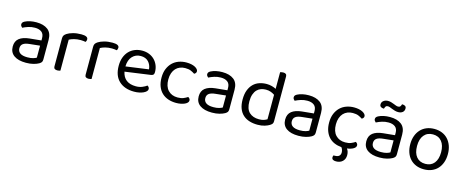

<svg xmlns="http://www.w3.org/2000/svg" viewBox="-43 -1355 5414 2243"><g transform="rotate(15 2664.0 -233.0)"><path d="M349 -77V-222L225 -209Q173 -204 148 -185.5Q123 -167 123 -131Q123 -93 152 -72.5Q181 -52 240 -52Q282 -52 309.5 -60.5Q337 -69 349 -77ZM428 -313V-76Q428 -54 419.5 -42.5Q411 -31 394 -21Q370 -7 330.5 3.5Q291 14 240 14Q146 14 94.5 -23Q43 -60 43 -130Q43 -196 86 -229.5Q129 -263 207 -271L349 -285V-313Q349 -363 319 -386Q289 -409 238 -409Q196 -409 159 -397Q122 -385 93 -370Q85 -377 78.5 -386Q72 -395 72 -406Q72 -420 79 -429Q86 -438 101 -446Q128 -460 163 -467.5Q198 -475 239 -475Q326 -475 377 -436Q428 -397 428 -313Z M654 -2Q649 0 639 2.5Q629 5 617 5Q574 5 574 -31V-370Q574 -393 582.5 -406.5Q591 -420 611 -433Q637 -450 681.5 -462.5Q726 -475 782 -475Q862 -475 862 -435Q862 -425 859 -416.5Q856 -408 851 -402Q841 -404 825 -406Q809 -408 793 -408Q747 -408 712 -398.5Q677 -389 654 -376Z M1031 -2Q1026 0 1016 2.5Q1006 5 994 5Q951 5 951 -31V-370Q951 -393 959.5 -406.5Q968 -420 988 -433Q1014 -450 1058.5 -462.5Q1103 -475 1159 -475Q1239 -475 1239 -435Q1239 -425 1236 -416.5Q1233 -408 1228 -402Q1218 -404 1202 -406Q1186 -408 1170 -408Q1124 -408 1089 -398.5Q1054 -389 1031 -376Z M1380 -184Q1407 -53 1552 -53Q1594 -53 1628 -67Q1662 -81 1682 -97Q1706 -83 1706 -59Q1706 -45 1693.5 -32Q1681 -19 1659.5 -9Q1638 1 1609.5 7Q1581 13 1548 13Q1432 13 1364.5 -50Q1297 -113 1297 -234Q1297 -291 1313.5 -335.5Q1330 -380 1359.5 -411Q1389 -442 1430 -458.5Q1471 -475 1519 -475Q1564 -475 1602 -460Q1640 -445 1667.5 -417.5Q1695 -390 1710.5 -352.5Q1726 -315 1726 -270Q1726 -248 1716 -238.5Q1706 -229 1688 -227ZM1375 -246 1650 -284Q1645 -339 1611.5 -374.5Q1578 -410 1518 -410Q1457 -410 1417 -367.5Q1377 -325 1375 -246Z M1898 -230Q1898 -144 1941 -98.5Q1984 -53 2056 -53Q2098 -53 2126 -64.5Q2154 -76 2176 -91Q2187 -85 2194 -76Q2201 -67 2201 -54Q2201 -40 2190 -28Q2179 -16 2159.5 -7Q2140 2 2113.5 7.5Q2087 13 2056 13Q2004 13 1960 -2Q1916 -17 1884 -47Q1852 -77 1834 -122.5Q1816 -168 1816 -230Q1816 -291 1835 -336.5Q1854 -382 1886 -413Q1918 -444 1961.5 -459.5Q2005 -475 2054 -475Q2085 -475 2111.5 -469.5Q2138 -464 2157 -454Q2176 -444 2186.5 -431.5Q2197 -419 2197 -406Q2197 -394 2190 -385Q2183 -376 2172 -371Q2150 -386 2124 -397Q2098 -408 2056 -408Q2022 -408 1993 -396.5Q1964 -385 1943 -362.5Q1922 -340 1910 -306.5Q1898 -273 1898 -230Z M2598 -77V-222L2474 -209Q2422 -204 2397 -185.5Q2372 -167 2372 -131Q2372 -93 2401 -72.5Q2430 -52 2489 -52Q2531 -52 2558.5 -60.5Q2586 -69 2598 -77ZM2677 -313V-76Q2677 -54 2668.5 -42.5Q2660 -31 2643 -21Q2619 -7 2579.5 3.5Q2540 14 2489 14Q2395 14 2343.5 -23Q2292 -60 2292 -130Q2292 -196 2335 -229.5Q2378 -263 2456 -271L2598 -285V-313Q2598 -363 2568 -386Q2538 -409 2487 -409Q2445 -409 2408 -397Q2371 -385 2342 -370Q2334 -377 2327.5 -386Q2321 -395 2321 -406Q2321 -420 2328 -429Q2335 -438 2350 -446Q2377 -460 2412 -467.5Q2447 -475 2488 -475Q2575 -475 2626 -436Q2677 -397 2677 -313Z M3218 -76Q3218 -56 3209.5 -45Q3201 -34 3183 -23Q3163 -10 3126 1.5Q3089 13 3041 13Q2987 13 2942 -1Q2897 -15 2864.5 -44.5Q2832 -74 2814.5 -119.5Q2797 -165 2797 -229Q2797 -294 2815 -340.5Q2833 -387 2863.5 -417Q2894 -447 2935.5 -461Q2977 -475 3024 -475Q3056 -475 3086 -467Q3116 -459 3138 -447V-648Q3143 -650 3153.5 -652.5Q3164 -655 3175 -655Q3218 -655 3218 -619ZM3138 -375Q3118 -389 3092 -399Q3066 -409 3032 -409Q3001 -409 2973.5 -399.5Q2946 -390 2925 -368.5Q2904 -347 2891.5 -312Q2879 -277 2879 -227Q2879 -135 2923 -94Q2967 -53 3040 -53Q3075 -53 3097.5 -60.5Q3120 -68 3138 -79Z M3644 -77V-222L3520 -209Q3468 -204 3443 -185.5Q3418 -167 3418 -131Q3418 -93 3447 -72.5Q3476 -52 3535 -52Q3577 -52 3604.5 -60.5Q3632 -69 3644 -77ZM3723 -313V-76Q3723 -54 3714.5 -42.5Q3706 -31 3689 -21Q3665 -7 3625.5 3.5Q3586 14 3535 14Q3441 14 3389.5 -23Q3338 -60 3338 -130Q3338 -196 3381 -229.5Q3424 -263 3502 -271L3644 -285V-313Q3644 -363 3614 -386Q3584 -409 3533 -409Q3491 -409 3454 -397Q3417 -385 3388 -370Q3380 -377 3373.5 -386Q3367 -395 3367 -406Q3367 -420 3374 -429Q3381 -438 3396 -446Q3423 -460 3458 -467.5Q3493 -475 3534 -475Q3621 -475 3672 -436Q3723 -397 3723 -313Z M3925 -230Q3925 -144 3968 -98.5Q4011 -53 4083 -53Q4125 -53 4153 -64.5Q4181 -76 4203 -91Q4214 -85 4221 -76Q4228 -67 4228 -54Q4228 -31 4199 -13.5Q4170 4 4123 10Q4146 42 4146 85Q4146 133 4116 161Q4086 189 4038 189Q3986 189 3986 153Q3986 140 3992 129H4007Q4043 129 4059.5 113.5Q4076 98 4076 72Q4076 58 4071.5 42.5Q4067 27 4056 12Q4009 8 3970 -8.5Q3931 -25 3903 -55Q3875 -85 3859 -128.5Q3843 -172 3843 -230Q3843 -291 3862 -336.5Q3881 -382 3913 -413Q3945 -444 3988.5 -459.5Q4032 -475 4081 -475Q4112 -475 4138.5 -469.5Q4165 -464 4184 -454Q4203 -444 4213.5 -431.5Q4224 -419 4224 -406Q4224 -394 4217 -385Q4210 -376 4199 -371Q4177 -386 4151 -397Q4125 -408 4083 -408Q4049 -408 4020 -396.5Q3991 -385 3970 -362.5Q3949 -340 3937 -306.5Q3925 -273 3925 -230Z M4625 -77V-222L4501 -209Q4449 -204 4424 -185.5Q4399 -167 4399 -131Q4399 -93 4428 -72.5Q4457 -52 4516 -52Q4558 -52 4585.5 -60.5Q4613 -69 4625 -77ZM4704 -313V-76Q4704 -54 4695.5 -42.5Q4687 -31 4670 -21Q4646 -7 4606.5 3.5Q4567 14 4516 14Q4422 14 4370.5 -23Q4319 -60 4319 -130Q4319 -196 4362 -229.5Q4405 -263 4483 -271L4625 -285V-313Q4625 -363 4595 -386Q4565 -409 4514 -409Q4472 -409 4435 -397Q4398 -385 4369 -370Q4361 -377 4354.5 -386Q4348 -395 4348 -406Q4348 -420 4355 -429Q4362 -438 4377 -446Q4404 -460 4439 -467.5Q4474 -475 4515 -475Q4602 -475 4653 -436Q4704 -397 4704 -313ZM4572 -617Q4590 -617 4598.5 -627.5Q4607 -638 4611 -655H4617Q4635 -655 4649 -646.5Q4663 -638 4663 -617Q4663 -588 4643 -571.5Q4623 -555 4590 -555Q4569 -555 4550 -560.5Q4531 -566 4514.5 -572.5Q4498 -579 4484 -584.5Q4470 -590 4458 -590Q4440 -590 4432 -579Q4424 -568 4420 -551H4414Q4396 -551 4382 -560Q4368 -569 4368 -589Q4368 -618 4391 -634.5Q4414 -651 4443 -651Q4464 -651 4482 -645.5Q4500 -640 4515.5 -634Q4531 -628 4545 -622.5Q4559 -617 4572 -617Z M5052 13Q5000 13 4958 -4Q4916 -21 4886 -53Q4856 -85 4840 -130Q4824 -175 4824 -231Q4824 -287 4840.5 -332Q4857 -377 4887 -409Q4917 -441 4959 -458Q5001 -475 5052 -475Q5103 -475 5145 -458Q5187 -441 5216.5 -409Q5246 -377 5262.5 -332Q5279 -287 5279 -231Q5279 -175 5263 -130Q5247 -85 5217.5 -53Q5188 -21 5146 -4Q5104 13 5052 13ZM4906 -231Q4906 -146 4944.5 -99.5Q4983 -53 5052 -53Q5121 -53 5159 -100Q5197 -147 5197 -231Q5197 -315 5158.5 -362Q5120 -409 5052 -409Q4984 -409 4945 -362Q4906 -315 4906 -231Z"/></g></svg>

Font: Baloo 2 Latin
Style: Regular
Weight: 400
Designer: Sarang Kulkarni and Ek Type
Foundry: Ek Type
Version: Version 1.001